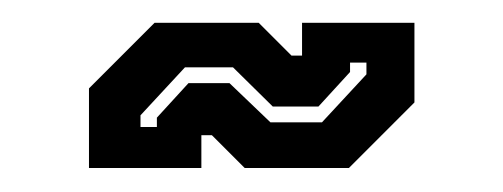

<svg xmlns="http://www.w3.org/2000/svg" viewBox="-20 -398 430 164"><path d="M56 -254.5V-322.5L112 -378.5H201L229 -350.5H238V-378.5H334V-310.5L278 -254.5H189L161 -282.5H152V-254.5ZM100 -289.5H114V-297.5L141 -327H176L211 -293.5H255L293 -334.5V-344.5H279V-336.5L252 -307H213L179 -340.5H138L100 -299.5Z"/></svg>

Font: Tourney
Style: Bold
Weight: 700
Designer: Tyler Finck
Foundry: Etcetera Type Co
Version: Version 1.015